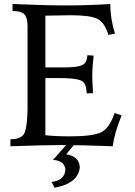

<svg xmlns="http://www.w3.org/2000/svg" viewBox="-20 -713 660 936"><path d="M529.3 0Q379.4 -5.9 275.4 -5.9Q205.1 -5.9 30.8 0V-34.2Q89.4 -34.2 101.3 -69.1Q113.3 -104 114.3 -181.2V-585Q114.3 -627 99.1 -643.1Q84 -659.2 41 -659.2V-693.4Q207 -686.5 302.7 -686.5Q406.7 -686.5 517.6 -693.4Q517.6 -622.6 540.5 -548.8L508.3 -543Q490.2 -603.5 455.3 -621.1Q420.4 -638.7 324.7 -638.7L201.2 -636.7V-384.3H292.5Q356 -384.3 380.1 -395.3Q404.3 -406.2 405.8 -443.8L436.5 -441.9Q429.7 -382.3 429.7 -346.2Q429.7 -317.4 433.6 -258.8L402.3 -257.8Q402.3 -308.1 375.2 -320.3Q348.1 -332.5 269.5 -332.5H201.2V-53.7Q250.5 -48.3 322.8 -48.3Q428.7 -48.3 470.9 -67.1Q513.2 -85.9 538.6 -162.1L572.8 -150.4Q538.6 -66.4 529.3 0ZM246.1 202.1 231.4 173.8Q295.9 166.5 298.8 113.3Q294.4 70.3 238.3 66.4L306.2 -9.8H343.3L302.7 39.1Q367.2 49.8 369.1 103.5Q359.9 181.6 246.1 202.1Z"/></svg>

Font: Almanac
Style: Regular
Weight: 400
Designer: Eden's Almanac
Version: Version 3.501;March 28, 2021;FontCreator 13.0.0.2683 64-bit